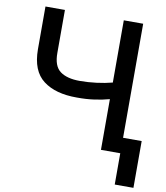

<svg xmlns="http://www.w3.org/2000/svg" viewBox="-96 -807 918 1062"><g transform="rotate(10 363.0 -276.5)"><path d="M72.8 -727.5H182.1V-487.3Q181.6 -412.1 220.5 -383.5Q259.3 -355 330.6 -355Q376 -355 424.1 -361.1Q472.2 -367.2 512.7 -377.9V-727.5H621.6V0H512.7V-284.7Q473.6 -273.9 428.2 -267.6Q382.8 -261.2 330.6 -261.7Q210.9 -261.2 142.1 -313.5Q73.2 -365.7 72.8 -487.3ZM726.1 -86.9V175.8H621.1V-86.9Z"/></g></svg>

Font: Inter Tight Medium
Style: Regular
Weight: 500
Designer: Rasmus Andersson
Foundry: rsms
Version: Version 3.004; ttfautohint (v1.8.4.7-5d5b)